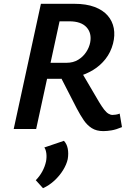

<svg xmlns="http://www.w3.org/2000/svg" viewBox="-20 -678 699 1009"><path d="M52 0 195 -658H371Q433 -658 477 -641.5Q521 -625 546 -596Q571 -567 578 -529.5Q585 -492 574 -449Q562 -403 534.5 -368Q507 -333 469 -310Q431 -287 387.5 -275.5Q344 -264 299 -264H154L172 -348H330Q365 -348 391 -364Q417 -380 433 -404.5Q449 -429 454 -455Q463 -504 434.5 -535Q406 -566 344 -566H293L170 0ZM523 11Q487 11 462.5 -4.5Q438 -20 420 -46.5Q402 -73 384 -107L289 -292L392 -327L500 -143Q515 -118 527 -102.5Q539 -87 550 -80.5Q561 -74 571 -74Q578 -74 588.5 -75.5Q599 -77 609 -81L621 -10Q590 3 566.5 7Q543 11 523 11ZM206 311 168 269Q188 249 202 223.5Q216 198 222 170Q226 148 223.5 128Q221 108 213 97L316 62Q331 78 336 103Q341 128 336 158Q330 186 311.5 216Q293 246 266 271Q239 296 206 311Z"/></svg>

Font: Ysabeau Office
Style: Bold Italic
Weight: 700
Italic angle: -12°
Designer: Christian Thalmann (Catharsis Fonts)
Version: Version 2.001;gftools[0.9.30]; featfreeze: tnum,lnum,ss02